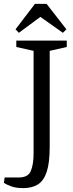

<svg xmlns="http://www.w3.org/2000/svg" viewBox="-65 -820 377 989"><path d="M55 149Q20 149 -4 141Q-28 133 -45 122L-41 94H33Q81 94 94.5 59Q108 24 108 -30V-558L19 -578V-611H279V-578L191 -558V-63Q191 19 175.5 65.5Q160 112 129.5 130.5Q99 149 55 149ZM32 -651 15 -669 115 -800H175L277 -669L259 -651L143 -733Z"/></svg>

Font: Manuale
Style: Regular
Weight: 400
Designer: Eduardo Tunni / Pablo Cosgaya
Foundry: Eduardo Tunni / Pablo Cosgaya
Version: Version 1.002